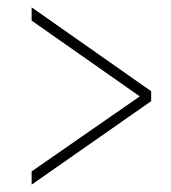

<svg xmlns="http://www.w3.org/2000/svg" viewBox="-20 -619 465 522"><path d="M66 -117V-153L360 -357L66 -563V-599L391 -371V-344Z"/></svg>

Font: Noto Serif ExtraCondensed Thin
Style: Italic
Weight: 100
Width: 2
Italic angle: -12°
Designer: Monotype Design Team
Foundry: Monotype Imaging Inc.
Version: Version 2.013